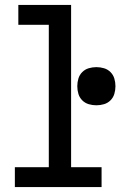

<svg xmlns="http://www.w3.org/2000/svg" viewBox="-20 -755 540 775"><path d="M40 0V-80H177V-655H54V-735H267V-80H390V0ZM369 -330Q353 -330 338 -334.5Q323 -339 312 -350Q301 -361 296.5 -376Q292 -391 292 -407Q292 -423 296.5 -438Q301 -453 312 -464Q323 -475 338 -479.5Q353 -484 369 -484Q385 -484 400 -479.5Q415 -475 426 -464Q437 -453 441.5 -438Q446 -423 446 -407Q446 -391 441.5 -376Q437 -361 426 -350Q415 -339 400 -334.5Q385 -330 369 -330Z"/></svg>

Font: Iosevka Term Curly Medium
Style: Regular
Weight: 500
Designer: Belleve Invis
Foundry: Belleve Invis
Version: Version 32.3.0